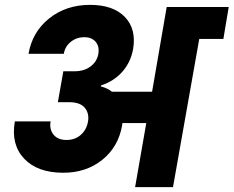

<svg xmlns="http://www.w3.org/2000/svg" viewBox="-20 -769 960 789"><path d="M286.1 -476.1Q325.2 -476.1 351.6 -495.6Q377.9 -515.1 383.8 -545.9Q389.6 -577.6 373.3 -596.9Q356.9 -616.2 326.2 -616.2Q294.9 -616.2 271 -597.2Q247.1 -578.1 242.2 -547.9H97.2Q112.8 -638.2 182.4 -693.6Q252 -749 350.1 -749Q445.3 -749 493.2 -699.2Q541 -649.4 526.9 -566.9Q517.1 -513.2 482.7 -474.1Q448.2 -435.1 395 -418L394 -414.1Q421.9 -406.7 439.9 -392.1H605L665 -740.2H919.9L897.9 -608.9H798.8L690.9 0H535.2L581.1 -263.2H482.9Q482.9 -261.7 482.4 -258.5Q481.9 -255.4 481.9 -253.9Q466.3 -165 400.1 -112.1Q334 -59.1 240.2 -59.1Q133.8 -59.1 79.1 -117.2Q24.4 -175.3 41 -270H188Q182.1 -237.8 200 -215.8Q217.8 -193.8 252.9 -193.8Q288.1 -193.8 312 -214.8Q335.9 -235.8 341.8 -270Q347.2 -303.7 328.1 -326.4Q309.1 -349.1 263.2 -349.1H217.8L240.2 -476.1Z"/></svg>

Font: Poppins
Style: Bold Italic
Weight: 700
Italic angle: -10°
Designer: Ninad Kale (Devanagari), Jonny Pinhorn (Latin)
Foundry: Indian Type Foundry
Version: Version 3.200;PS 1.000;hotconv 16.6.54;makeotf.lib2.5.65590